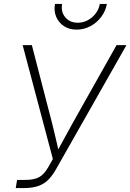

<svg xmlns="http://www.w3.org/2000/svg" viewBox="-20 -957 664 977"><path d="M60.1 0 66.9 -41.5H107.9Q153.3 -41.5 179 -55.4Q204.6 -69.3 226.1 -107.4L249 -147.9L95.2 -727.5H142.1L223.1 -414.6Q234.4 -373.5 243.9 -334.7Q253.4 -295.9 262.5 -257.8Q271.5 -219.7 280.3 -180.7H267.6Q289.1 -219.7 309.8 -257.8Q330.6 -295.9 352.1 -334.7Q373.5 -373.5 397 -414.6L573.2 -727.5H623.5L266.1 -97.7Q247.6 -64.5 226.1 -42.7Q204.6 -21 174.6 -10.5Q144.5 0 100.6 0ZM369.6 -806.2Q333 -806.2 305.9 -823.7Q278.8 -841.3 266.1 -871.1Q253.4 -900.9 259.8 -937H295.9Q289.1 -896.5 312.3 -868.9Q335.4 -841.3 376 -841.3Q402.8 -841.3 426.5 -854Q450.2 -866.7 466.8 -888.4Q483.4 -910.2 487.8 -937H523.9Q517.6 -900.9 495.1 -871.1Q472.7 -841.3 439.9 -823.7Q407.2 -806.2 369.6 -806.2Z"/></svg>

Font: Inter 24pt ExtraLight
Style: Italic
Weight: 250
Italic angle: -9.3988°
Version: Version 4.001;git-66647c0bb